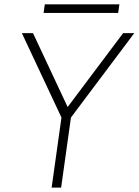

<svg xmlns="http://www.w3.org/2000/svg" viewBox="-20 -850 628 870"><path d="M538 -700H588.5L301.5 -317.5L257 0H214L258.5 -317.5L79 -700H129.5L286.5 -365ZM183 -830.5H521L515.5 -791.5H177.5Z"/></svg>

Font: Urbanist ExtraLight
Style: Italic
Weight: 250
Version: Version 1.303